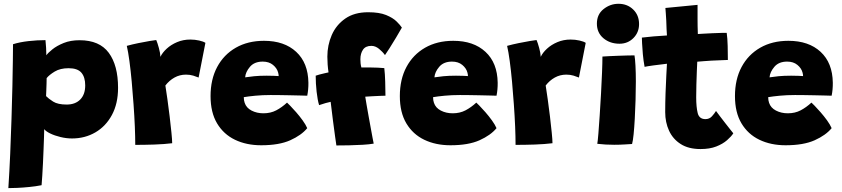

<svg xmlns="http://www.w3.org/2000/svg" viewBox="-20 -742 4334 988"><path d="M23 226Q28.5 142 32.5 50.2Q36.5 -41.5 39.2 -130.8Q42 -220 43.8 -297.8Q45.5 -375.5 46.2 -432.2Q47 -489 47 -514.5Q82 -525.5 127 -530.5Q172 -535.5 214 -535.5Q216 -517.5 217.2 -496.5Q218.5 -475.5 218.5 -457.5Q227 -470 249.8 -488.2Q272.5 -506.5 307.8 -520.8Q343 -535 389.5 -535Q492 -535 539.8 -470.2Q587.5 -405.5 587.5 -290Q587.5 -209 556 -150.5Q524.5 -92 470.8 -60.8Q417 -29.5 350.5 -29.5Q321.5 -29.5 291.5 -36.8Q261.5 -44 238.8 -55Q216 -66 207.5 -77.5Q207.5 -65 206.5 -37.5Q205.5 -10 204.2 25.2Q203 60.5 201.2 96.5Q199.5 132.5 197.5 163Q195.5 193.5 194 211Q164 217 131 220.2Q98 223.5 69.2 224.8Q40.5 226 23 226ZM323 -204Q367.5 -204 393 -230Q418.5 -256 418.5 -302.5Q418.5 -345 398.8 -368Q379 -391 333 -391Q290 -391 261.5 -373.8Q233 -356.5 220 -340Q220 -331 219.5 -312.2Q219 -293.5 218.2 -275Q217.5 -256.5 217 -247.5Q229.5 -234.5 253.5 -219.2Q277.5 -204 323 -204Z M805.5 -449.5Q815.5 -471 837.8 -491.5Q860 -512 891.2 -525.2Q922.5 -538.5 959.5 -538.5Q982.5 -538.5 1004.8 -533.5Q1027 -528.5 1037 -521.5L1002 -343Q991.5 -347.5 974.5 -352.8Q957.5 -358 937 -358Q905 -358 878 -343Q851 -328 831 -302Q835.5 -274 841.5 -231.2Q847.5 -188.5 853 -142.8Q858.5 -97 862.2 -59.5Q866 -22 866 -5Q826 0 774.8 1.8Q723.5 3.5 676 3.5Q676 -37 673.8 -91.2Q671.5 -145.5 667.2 -205Q663 -264.5 657.8 -322Q652.5 -379.5 646 -427.8Q639.5 -476 632.5 -506Q659.5 -513.5 692.2 -520.2Q725 -527 751 -531.2Q777 -535.5 784 -536Q790 -522.5 797.5 -495.2Q805 -468 805.5 -449.5Z M1561 -82.5Q1531 -46 1473.5 -20.2Q1416 5.5 1324 5.5Q1248 5.5 1189.2 -22.8Q1130.5 -51 1097 -107.2Q1063.5 -163.5 1063.5 -247.5Q1063.5 -333.5 1097.5 -397.2Q1131.5 -461 1193.5 -496.5Q1255.5 -532 1338.5 -532Q1443 -532 1504.2 -475.2Q1565.5 -418.5 1567 -316.5Q1567.5 -282 1561 -249.5Q1553.5 -250 1527.5 -250.5Q1501.5 -251 1469.5 -251.8Q1437.5 -252.5 1410.2 -252.8Q1383 -253 1372 -253Q1331 -253 1294.2 -249.5Q1257.5 -246 1234.5 -242Q1234.5 -225.5 1239 -213Q1247.5 -187 1274.5 -173Q1301.5 -159 1335.5 -159Q1372.5 -159 1401.5 -174.2Q1430.5 -189.5 1457 -214Q1460 -211.5 1473.2 -198Q1486.5 -184.5 1504 -164.5Q1521.5 -144.5 1537.2 -122.8Q1553 -101 1561 -82.5ZM1241.5 -344Q1260 -347 1287.8 -349.8Q1315.5 -352.5 1352.5 -352.5Q1372.5 -352.5 1389.8 -351.8Q1407 -351 1414 -350.5Q1414 -359 1411 -369.5Q1405 -391.5 1384.5 -408.2Q1364 -425 1332 -425Q1289 -425 1266.2 -398.2Q1243.5 -371.5 1241.5 -344Z M1711 6.5Q1709 -5.5 1704.2 -40.5Q1699.5 -75.5 1693.2 -122.8Q1687 -170 1681.5 -218Q1673 -216.5 1655.2 -211.5Q1637.5 -206.5 1622 -201Q1614 -227.5 1609.2 -270.2Q1604.5 -313 1604.5 -352.5Q1610.5 -355 1623.8 -358.5Q1637 -362 1650.5 -365Q1664 -368 1670.5 -369.5Q1667.5 -389.5 1666 -410.2Q1664.5 -431 1664.5 -450.5Q1664.5 -509.5 1687.2 -561.8Q1710 -614 1756.8 -646.5Q1803.5 -679 1874.5 -679Q1931.5 -679 1966.5 -664.8Q2001.5 -650.5 2020.5 -631.8Q2039.5 -613 2048 -600Q2036 -578 2018.2 -548.8Q2000.5 -519.5 1984.5 -494Q1968.5 -468.5 1961 -458.5Q1949 -475.5 1930.2 -490.8Q1911.5 -506 1891 -506Q1861 -506 1847.8 -486.2Q1834.5 -466.5 1834.5 -437Q1834.5 -427 1835.5 -416.5Q1836.5 -406 1839.5 -395Q1854.5 -395.5 1878.2 -395Q1902 -394.5 1924.2 -393.8Q1946.5 -393 1957.5 -391.5Q1961 -362 1962.2 -321.8Q1963.5 -281.5 1963.5 -249.5Q1959 -249.5 1939.2 -248.8Q1919.5 -248 1896.8 -246.8Q1874 -245.5 1859.5 -244.5Q1861.5 -231 1866 -205Q1870.5 -179 1876.2 -147.2Q1882 -115.5 1887.5 -85.2Q1893 -55 1897.2 -32.5Q1901.5 -10 1903 -3Q1881 1 1846.8 3Q1812.5 5 1776 5.8Q1739.5 6.5 1711 6.5Z M2535 -82.5Q2505 -46 2447.5 -20.2Q2390 5.5 2298 5.5Q2222 5.5 2163.2 -22.8Q2104.5 -51 2071 -107.2Q2037.5 -163.5 2037.5 -247.5Q2037.5 -333.5 2071.5 -397.2Q2105.5 -461 2167.5 -496.5Q2229.5 -532 2312.5 -532Q2417 -532 2478.2 -475.2Q2539.5 -418.5 2541 -316.5Q2541.5 -282 2535 -249.5Q2527.5 -250 2501.5 -250.5Q2475.5 -251 2443.5 -251.8Q2411.5 -252.5 2384.2 -252.8Q2357 -253 2346 -253Q2305 -253 2268.2 -249.5Q2231.5 -246 2208.5 -242Q2208.5 -225.5 2213 -213Q2221.5 -187 2248.5 -173Q2275.5 -159 2309.5 -159Q2346.5 -159 2375.5 -174.2Q2404.5 -189.5 2431 -214Q2434 -211.5 2447.2 -198Q2460.5 -184.5 2478 -164.5Q2495.5 -144.5 2511.2 -122.8Q2527 -101 2535 -82.5ZM2215.5 -344Q2234 -347 2261.8 -349.8Q2289.5 -352.5 2326.5 -352.5Q2346.5 -352.5 2363.8 -351.8Q2381 -351 2388 -350.5Q2388 -359 2385 -369.5Q2379 -391.5 2358.5 -408.2Q2338 -425 2306 -425Q2263 -425 2240.2 -398.2Q2217.5 -371.5 2215.5 -344Z M2762.5 -449.5Q2772.5 -471 2794.8 -491.5Q2817 -512 2848.2 -525.2Q2879.5 -538.5 2916.5 -538.5Q2939.5 -538.5 2961.8 -533.5Q2984 -528.5 2994 -521.5L2959 -343Q2948.5 -347.5 2931.5 -352.8Q2914.5 -358 2894 -358Q2862 -358 2835 -343Q2808 -328 2788 -302Q2792.5 -274 2798.5 -231.2Q2804.5 -188.5 2810 -142.8Q2815.5 -97 2819.2 -59.5Q2823 -22 2823 -5Q2783 0 2731.8 1.8Q2680.5 3.5 2633 3.5Q2633 -37 2630.8 -91.2Q2628.5 -145.5 2624.2 -205Q2620 -264.5 2614.8 -322Q2609.5 -379.5 2603 -427.8Q2596.5 -476 2589.5 -506Q2616.5 -513.5 2649.2 -520.2Q2682 -527 2708 -531.2Q2734 -535.5 2741 -536Q2747 -522.5 2754.5 -495.2Q2762 -468 2762.5 -449.5Z M3168 -517Q3119 -517 3085.2 -545.2Q3051.5 -573.5 3051.5 -620.5Q3051.5 -668 3085.8 -695.2Q3120 -722.5 3162.5 -722.5Q3208 -722.5 3238.2 -693.2Q3268.5 -664 3268.5 -618Q3268.5 -575.5 3239.5 -546.2Q3210.5 -517 3168 -517ZM3232.5 -1Q3223.5 -0.5 3196.8 1.2Q3170 3 3140.5 3Q3119 3 3097 1.8Q3075 0.5 3053.5 -2Q3056 -15 3059.2 -54.8Q3062.5 -94.5 3066 -148.8Q3069.5 -203 3072.8 -261Q3076 -319 3078 -369.5Q3080 -420 3080 -451Q3091.5 -452 3113.5 -453Q3135.5 -454 3160.8 -455Q3186 -456 3208.8 -456.5Q3231.5 -457 3245 -457Q3248 -440.5 3250 -404.2Q3252 -368 3252 -323Q3252 -277.5 3250.5 -227.8Q3249 -178 3246.5 -132Q3244 -86 3240.5 -51.2Q3237 -16.5 3232.5 -1Z M3753.5 -56Q3743 -39.5 3721.2 -20.5Q3699.5 -1.5 3665.8 11.8Q3632 25 3585 25Q3523 25 3482.8 -0.8Q3442.5 -26.5 3422.8 -69.5Q3403 -112.5 3403 -165Q3403 -212.5 3404.8 -263Q3406.5 -313.5 3408.8 -354.5Q3411 -395.5 3412 -414Q3376 -410 3343 -405.5Q3310 -401 3297 -398Q3291 -430 3288 -462.8Q3285 -495.5 3284 -519.2Q3283 -543 3283 -548.5Q3312 -552 3343.8 -554.8Q3375.5 -557.5 3412 -559.5Q3411 -569 3410 -593.2Q3409 -617.5 3408.5 -636Q3407.5 -654 3406.2 -672.2Q3405 -690.5 3404 -701L3569.5 -717Q3569.5 -711.5 3569.5 -691.5Q3569.5 -671.5 3569.5 -643Q3569.5 -627.5 3569.8 -607.8Q3570 -588 3571 -567Q3587.5 -568 3609.8 -569.2Q3632 -570.5 3645 -571Q3675.5 -572.5 3694.8 -572.8Q3714 -573 3719.5 -573Q3723.5 -545.5 3724.5 -505.2Q3725.5 -465 3725.5 -433.5Q3720.5 -433.5 3693.5 -432.2Q3666.5 -431 3641 -430Q3623 -429 3601.2 -427.2Q3579.5 -425.5 3568 -424.5Q3567 -408.5 3565.8 -376.2Q3564.5 -344 3563.5 -307.5Q3562.5 -271 3562.5 -241.5Q3562.5 -191.5 3570.2 -160.2Q3578 -129 3610 -129Q3630.5 -129 3643.5 -143.5Q3656.5 -158 3664.5 -171Q3672 -160.5 3685 -143.5Q3698 -126.5 3712 -108.5Q3726 -90.5 3737.5 -76Q3749 -61.5 3753.5 -56Z M4259.5 -82.5Q4229.5 -46 4172 -20.2Q4114.5 5.5 4022.5 5.5Q3946.5 5.5 3887.8 -22.8Q3829 -51 3795.5 -107.2Q3762 -163.5 3762 -247.5Q3762 -333.5 3796 -397.2Q3830 -461 3892 -496.5Q3954 -532 4037 -532Q4141.5 -532 4202.8 -475.2Q4264 -418.5 4265.5 -316.5Q4266 -282 4259.5 -249.5Q4252 -250 4226 -250.5Q4200 -251 4168 -251.8Q4136 -252.5 4108.8 -252.8Q4081.5 -253 4070.5 -253Q4029.5 -253 3992.8 -249.5Q3956 -246 3933 -242Q3933 -225.5 3937.5 -213Q3946 -187 3973 -173Q4000 -159 4034 -159Q4071 -159 4100 -174.2Q4129 -189.5 4155.5 -214Q4158.5 -211.5 4171.8 -198Q4185 -184.5 4202.5 -164.5Q4220 -144.5 4235.8 -122.8Q4251.5 -101 4259.5 -82.5ZM3940 -344Q3958.5 -347 3986.2 -349.8Q4014 -352.5 4051 -352.5Q4071 -352.5 4088.2 -351.8Q4105.5 -351 4112.5 -350.5Q4112.5 -359 4109.5 -369.5Q4103.5 -391.5 4083 -408.2Q4062.5 -425 4030.5 -425Q3987.5 -425 3964.8 -398.2Q3942 -371.5 3940 -344Z"/></svg>

Font: Grandstander ExtraBold
Style: Regular
Weight: 800
Designer: Tyler Finck
Foundry: Etcetera Type Co
Version: Version 1.200; ttfautohint (v1.8.3)